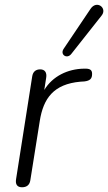

<svg xmlns="http://www.w3.org/2000/svg" viewBox="-20 -785 457 811"><path d="M73 6C93 6 105 -4 108 -23L148 -274C163 -369 206 -430 320 -440L336 -441C361 -444 369 -453 369 -473C369 -490 360 -496 335 -495C266 -494 202 -463 167 -405L175 -456C179 -479 169 -492 150 -492C131 -492 119 -482 116 -462L48 -29C44 -6 53 6 73 6ZM281 -557 409 -719C435 -751 388 -787 362 -747L249 -579C232 -554 263 -534 281 -557Z"/></svg>

Font: SN Pro Light
Style: Italic
Weight: 300
Italic angle: -8.99998°
Designer: Tobias Whetton
Foundry: Supernotes
Version: Version 1.001;Glyphs 3.2 (3249)